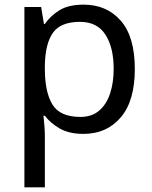

<svg xmlns="http://www.w3.org/2000/svg" viewBox="-20 -566 655 826"><path d="M340 -546Q439 -546 499.5 -477Q560 -408 560 -269Q560 -132 499.5 -61Q439 10 339 10Q277 10 236.5 -13.5Q196 -37 173 -68H167Q169 -51 171 -25Q173 1 173 20V240H85V-536H157L169 -463H173Q197 -498 236 -522Q275 -546 340 -546ZM324 -472Q242 -472 208.5 -426Q175 -380 173 -286V-269Q173 -170 205.5 -116.5Q238 -63 326 -63Q375 -63 406.5 -90Q438 -117 453.5 -163.5Q469 -210 469 -270Q469 -362 433.5 -417Q398 -472 324 -472Z"/></svg>

Font: Noto Sans Tai Le
Style: Regular
Weight: 400
Designer: Monotype Design Team
Foundry: Monotype Imaging Inc.
Version: Version 2.002; ttfautohint (v1.8.4.7-5d5b)